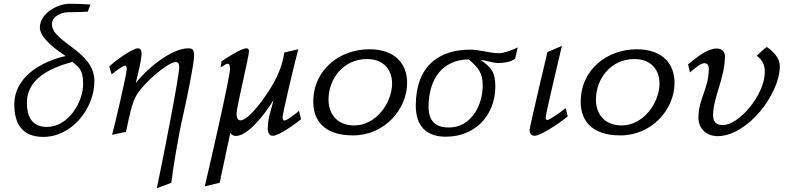

<svg xmlns="http://www.w3.org/2000/svg" viewBox="-20 -712 4191 1021"><path d="M56 -157C56 -53 99 16 210 16C364 16 482 -137 482 -281C482 -442 256 -486 256 -584C256 -625 308 -647 341 -647C375 -647 447 -649 447 -650L461 -688C461 -688 401 -692 349 -692C289 -692 192 -643 192 -565C192 -508 287 -442 329 -414C190 -383 56 -297 56 -157ZM123 -164C123 -289 235 -347 365 -383C400 -352 422 -344 422 -264C422 -171 345 -37 229 -37C147 -37 123 -97 123 -164Z M561 -358 574 -316C585 -327 633 -363 645 -363C651 -363 654 -357 654 -346C654 -317 591 -50 576 5L650 -11C668 -95 681 -165 707 -208C749 -276 874 -382 914 -382C929 -382 933 -370 933 -354C933 -310 856 89 814 289L891 260C898 196 931 -4 953 -96C975 -192 1012 -375 1012 -413C1012 -448 1005 -455 981 -455C885 -455 746 -332 702 -269C713 -317 733 -397 733 -426C733 -444 727 -455 713 -455C684 -455 587 -385 561 -358Z M1069 279 1148 260 1205 -6C1205 -6 1213 11 1234 11C1300 11 1392 -109 1435 -181C1421 -121 1404 -90 1404 -27C1404 -10 1410 10 1431 10C1464 10 1553 -55 1581 -78L1570 -122C1555 -111 1509 -71 1491 -71C1484 -71 1483 -85 1483 -90C1483 -108 1536 -335 1566 -450L1492 -433C1482 -370 1464 -323 1433 -267C1409 -223 1309 -72 1258 -72C1242 -72 1238 -91 1238 -109C1238 -141 1304 -413 1304 -439C1304 -448 1301 -455 1291 -455C1262 -455 1185 -404 1158 -386L1153 -353C1160 -358 1182 -373 1190 -373C1200 -373 1203 -361 1203 -344C1203 -306 1109 110 1069 279Z M1646 -170C1646 -65 1711 8 1857 8C2028 8 2145 -134 2145 -271C2145 -372 2082 -450 1944 -450C1790 -450 1646 -345 1646 -170ZM1727 -182C1727 -297 1810 -398 1931 -398C2024 -398 2065 -337 2065 -268C2065 -166 1980 -45 1864 -45C1768 -45 1727 -111 1727 -182Z M2191 -150C2191 -46 2243 15 2351 15C2506 15 2614 -98 2614 -252C2614 -323 2596 -353 2536 -393C2568 -391 2597 -377 2629 -377C2659 -377 2694 -382 2719 -399L2733 -460C2710 -448 2660 -429 2635 -429C2583 -429 2533 -448 2481 -448C2315 -448 2191 -362 2191 -150ZM2259 -143C2259 -292 2333 -395 2473 -396C2523 -352 2547 -325 2547 -258C2547 -153 2486 -34 2367 -34C2291 -34 2259 -74 2259 -143Z M2796 -20C2796 1 2809 10 2823 10C2850 10 2936 -42 2999 -93L2988 -137C2973 -125 2904 -74 2891 -74C2884 -74 2882 -78 2882 -89C2882 -107 2968 -468 2968 -468L2891 -435C2891 -435 2796 -35 2796 -20Z M3068 -170C3068 -65 3133 8 3279 8C3450 8 3567 -134 3567 -271C3567 -372 3504 -450 3366 -450C3212 -450 3068 -345 3068 -170ZM3149 -182C3149 -297 3232 -398 3353 -398C3446 -398 3487 -337 3487 -268C3487 -166 3402 -45 3286 -45C3190 -45 3149 -111 3149 -182Z M3639 -370 3649 -327C3666 -340 3702 -376 3726 -376C3741 -376 3749 -366 3749 -344C3749 -241 3694 -187 3694 -85C3694 -30 3735 12 3796 12C3953 12 4127 -209 4127 -362C4127 -400 4095 -437 4058 -462C4036 -448 4024 -432 4004 -416C4036 -390 4047 -367 4047 -329C4047 -209 3911 -47 3824 -47C3784 -47 3772 -70 3772 -99C3772 -193 3835 -298 3835 -413C3835 -436 3819 -454 3792 -454C3739 -454 3679 -402 3639 -370Z"/></svg>

Font: KpSans
Style: Italic
Weight: 400
Italic angle: -11°
Version: Version 0.66